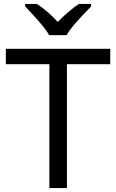

<svg xmlns="http://www.w3.org/2000/svg" viewBox="-20 -964 596 984"><path d="M323 0H233V-635H10V-714H545V-635H323ZM232 -784Q219 -807 197 -833.5Q175 -860 151 -886Q127 -912 109 -931V-944H169Q195 -927 223 -903Q251 -879 276 -852Q303 -879 331 -903Q359 -927 385 -944H447V-931Q428 -912 403.5 -886Q379 -860 356.5 -833.5Q334 -807 322 -784Z"/></svg>

Font: Noto Sans Lisu
Style: Regular
Weight: 400
Designer: Monotype Design Team. David Williams.
Foundry: Monotype Imaging Inc.
Version: Version 2.102